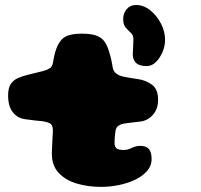

<svg xmlns="http://www.w3.org/2000/svg" viewBox="-20 -736 808 770"><path d="M385.5 13.5Q332.5 13.5 287.5 0Q242.5 -13.5 215.2 -42.8Q188 -72 188 -119Q188 -129 188.5 -139.5Q189 -150 189.5 -160.2Q190 -170.5 190.5 -180Q191 -189.5 191.5 -198.2Q192 -207 192 -214Q192 -236 178.2 -242.2Q164.5 -248.5 144 -250.5Q133.5 -251.5 123.8 -252.5Q114 -253.5 103.8 -255Q93.5 -256.5 80.5 -258Q50 -262 31.2 -286Q12.5 -310 12.5 -353Q12.5 -383.5 23.5 -399.5Q34.5 -415.5 52.8 -423.2Q71 -431 91.5 -436Q110.5 -440.5 127.5 -444.8Q144.5 -449 157.5 -452.5Q170.5 -456 180.2 -462.8Q190 -469.5 192.5 -485.5Q194.5 -497 196.5 -507Q198.5 -517 201 -526Q203.5 -535 206.5 -542.5Q219 -575 240.8 -588Q262.5 -601 308 -601Q343.5 -601 364.8 -593.8Q386 -586.5 398 -570.8Q410 -555 417.5 -528.5Q420.5 -519 422.5 -511.8Q424.5 -504.5 426 -497.5Q427.5 -490.5 429 -483Q430.5 -475.5 432 -465.5Q434.5 -450 446.5 -441Q458.5 -432 473.5 -429Q486 -426.5 495.2 -424.8Q504.5 -423 513.8 -421.8Q523 -420.5 535 -418.5Q563.5 -414.5 588.8 -396.8Q614 -379 614 -336Q614 -299 593.2 -275.5Q572.5 -252 542.5 -248.5Q525.5 -246.5 507.8 -244.5Q490 -242.5 477.5 -240.5Q467.5 -239 456.5 -232.8Q445.5 -226.5 443 -210.5Q442.5 -205.5 441.8 -200.5Q441 -195.5 440.8 -190.5Q440.5 -185.5 440 -180.5Q439.5 -175.5 439.5 -170.5Q439.5 -165.5 439.5 -160Q439.5 -149 446.5 -141.8Q453.5 -134.5 477.5 -134.5Q489 -134.5 498.8 -138.8Q508.5 -143 518.8 -147Q529 -151 542 -151Q567 -151 577.5 -137.8Q588 -124.5 588 -99Q588 -70.5 569.2 -49.5Q550.5 -28.5 520.5 -14.5Q490.5 -0.5 455 6.5Q419.5 13.5 385.5 13.5ZM569 -471Q539 -471 525.8 -483.5Q512.5 -496 512.5 -519Q512.5 -528 513.8 -545.8Q515 -563.5 515 -578.5Q515 -595 504.8 -604.2Q494.5 -613.5 484.2 -625.2Q474 -637 474 -660Q474 -683 488.2 -699.5Q502.5 -716 525.5 -716Q556 -716 582.5 -694.8Q609 -673.5 625.5 -641.5Q642 -609.5 642 -576.5Q642 -551.5 631.8 -527.2Q621.5 -503 605 -487Q588.5 -471 569 -471Z"/></svg>

Font: Gluten Black
Style: Regular
Weight: 900
Designer: Tyler Finck
Foundry: Etcetera Type Company
Version: Version 1.300